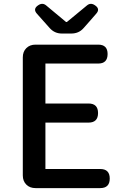

<svg xmlns="http://www.w3.org/2000/svg" viewBox="-20 -965 640 985"><path d="M162 0Q133 0 115 -18Q97 -36 97 -65V-671Q97 -700 115 -718Q133 -736 162 -736H484Q532 -736 532 -688Q532 -639 484 -639H213V-434H434Q483 -434 483 -385Q483 -336 434 -336H213V-98H494Q543 -98 543 -49Q543 0 494 0H320ZM297 -793Q260 -793 235 -821L170 -894Q147 -919 176 -938Q198 -953 217 -937L319 -852H323L426 -937Q445 -953 467 -938Q496 -919 473 -894L439 -855L408 -820Q384 -793 346 -793Z"/></svg>

Font: GenSenRounded JP M
Style: Regular
Weight: 500
Version: Version 1.501;PS 1;hotconv 16.6.51;makeotf.lib2.5.65220